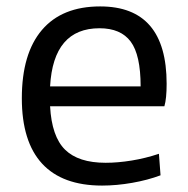

<svg xmlns="http://www.w3.org/2000/svg" viewBox="-20 -569 584 598"><path d="M298 9Q174 9 111 -59.5Q48 -128 48 -263Q48 -402 110.5 -475.5Q173 -549 292 -549Q499 -549 499 -308Q499 -262 492 -238H136Q141 -144 182.5 -103Q224 -62 309 -62Q347 -62 390 -69Q433 -76 475 -90L480 -23Q440 -8 391.5 0.5Q343 9 298 9ZM290 -481Q146 -481 136 -300H418Q418 -398 387 -439.5Q356 -481 290 -481Z"/></svg>

Font: Encode Sans
Style: Regular
Weight: 400
Designer: Pablo Impallari, Andres Torresi
Foundry: Pablo Impallari, Andres Torresi
Version: Version 1.000; ttfautohint (v1.00) -l 8 -r 50 -G 200 -x 14 -